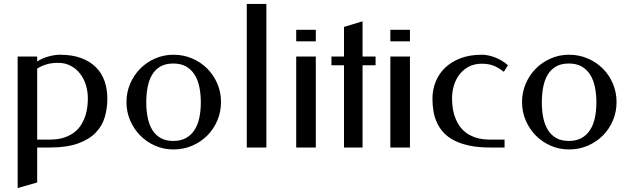

<svg xmlns="http://www.w3.org/2000/svg" viewBox="-20 -746 3187 971"><path d="M168 -435.5Q195.8 -452.6 227.1 -460.9Q258.3 -469.2 283.2 -469.2Q345.2 -469.2 390.4 -452.4Q435.5 -435.5 465.1 -406Q494.6 -376.5 508.8 -335.7Q522.9 -294.9 522.9 -247.1Q522.9 -198.7 510 -154.1Q497.1 -109.4 464.1 -75.2Q431.2 -41 374.5 -20.5Q317.9 0 231 0H168V176.8L69.3 205.1V-460H168ZM272.9 -428.2Q241.7 -428.2 216.6 -420.9Q191.4 -413.6 168 -399.4V-40H231Q274.9 -40 306.2 -50.8Q337.4 -61.5 358.9 -79.3Q380.4 -97.2 393.3 -119.4Q406.2 -141.6 413.1 -164.8Q419.9 -188 422.1 -209.7Q424.3 -231.4 424.3 -248Q424.3 -283.7 414.3 -316.2Q404.3 -348.6 385 -373.5Q365.7 -398.4 337.6 -413.3Q309.6 -428.2 272.9 -428.2Z M857.4 -469.2Q907.7 -469.2 951.7 -450.4Q995.6 -431.6 1028.1 -399.2Q1060.5 -366.7 1079.1 -323Q1097.7 -279.3 1097.7 -230Q1097.7 -180.2 1079.1 -136.5Q1060.5 -92.8 1028.1 -60.3Q995.6 -27.8 951.7 -9Q907.7 9.8 857.4 9.8Q808.1 9.8 764.9 -9Q721.7 -27.8 689.5 -60.3Q657.2 -92.8 638.4 -136.5Q619.6 -180.2 619.6 -230Q619.6 -279.3 638.4 -323Q657.2 -366.7 689.5 -399.2Q721.7 -431.6 764.9 -450.4Q808.1 -469.2 857.4 -469.2ZM856.4 -424.8Q818.4 -424.8 792.2 -410.2Q766.1 -395.5 750 -369.1Q733.9 -342.8 726.8 -306.6Q719.7 -270.5 719.7 -228Q719.7 -186 727.1 -150.4Q734.4 -114.7 750.5 -88.6Q766.6 -62.5 792.7 -47.9Q818.8 -33.2 856.4 -33.2Q894 -33.2 920.4 -47.9Q946.8 -62.5 963.6 -88.6Q980.5 -114.7 988 -150.4Q995.6 -186 995.6 -228Q995.6 -270.5 988 -306.6Q980.5 -342.8 963.6 -369.1Q946.8 -395.5 920.4 -410.2Q894 -424.8 856.4 -424.8Z M1228 -726.1H1327.1V0H1228Z M1577.1 0H1478V-460H1577.1ZM1577.1 -537.1H1478V-595.2H1577.1Z M1879.4 -416H1813.5V0H1719.7V-416H1656.2V-460H1719.7V-609.9L1813.5 -638.2V-460H1879.4Z M2053.2 0H1954.1V-460H2053.2ZM2053.2 -537.1H1954.1V-595.2H2053.2Z M2527.8 -382.8Q2502.4 -403.3 2476.6 -413.6Q2450.7 -423.8 2417 -423.8Q2380.4 -423.8 2352.3 -409.7Q2324.2 -395.5 2305.2 -371.3Q2286.1 -347.2 2276.1 -315.4Q2266.1 -283.7 2266.1 -248Q2266.1 -231.4 2268.3 -209.7Q2270.5 -188 2277.3 -164.8Q2284.2 -141.6 2297.1 -119.4Q2310.1 -97.2 2331.3 -79.3Q2352.5 -61.5 2384 -50.8Q2415.5 -40 2459 -40H2531.7V0H2459Q2400.9 0 2356.7 -9Q2312.5 -18.1 2280 -34.2Q2247.6 -50.3 2225.8 -73Q2204.1 -95.7 2190.9 -123.3Q2177.7 -150.9 2172.4 -182.1Q2167 -213.4 2167 -247.1Q2167 -291.5 2182.9 -331.8Q2198.7 -372.1 2230.2 -402.6Q2261.7 -433.1 2308.3 -451.2Q2355 -469.2 2417 -469.2Q2432.1 -469.2 2449.2 -465.8Q2466.3 -462.4 2483.4 -455.8Q2500.5 -449.2 2517.3 -439.2Q2534.2 -429.2 2548.8 -416Z M2857.9 -469.2Q2908.2 -469.2 2952.1 -450.4Q2996.1 -431.6 3028.6 -399.2Q3061 -366.7 3079.6 -323Q3098.1 -279.3 3098.1 -230Q3098.1 -180.2 3079.6 -136.5Q3061 -92.8 3028.6 -60.3Q2996.1 -27.8 2952.1 -9Q2908.2 9.8 2857.9 9.8Q2808.6 9.8 2765.4 -9Q2722.2 -27.8 2689.9 -60.3Q2657.7 -92.8 2638.9 -136.5Q2620.1 -180.2 2620.1 -230Q2620.1 -279.3 2638.9 -323Q2657.7 -366.7 2689.9 -399.2Q2722.2 -431.6 2765.4 -450.4Q2808.6 -469.2 2857.9 -469.2ZM2856.9 -424.8Q2818.8 -424.8 2792.7 -410.2Q2766.6 -395.5 2750.5 -369.1Q2734.4 -342.8 2727.3 -306.6Q2720.2 -270.5 2720.2 -228Q2720.2 -186 2727.5 -150.4Q2734.9 -114.7 2751 -88.6Q2767.1 -62.5 2793.2 -47.9Q2819.3 -33.2 2856.9 -33.2Q2894.5 -33.2 2920.9 -47.9Q2947.3 -62.5 2964.1 -88.6Q2981 -114.7 2988.5 -150.4Q2996.1 -186 2996.1 -228Q2996.1 -270.5 2988.5 -306.6Q2981 -342.8 2964.1 -369.1Q2947.3 -395.5 2920.9 -410.2Q2894.5 -424.8 2856.9 -424.8Z"/></svg>

Font: Federov2
Style: Regular
Weight: 400
Designer: Olexa M. Volochay | Cyreal.org
Foundry: Olexa M. Volochay | Cyreal.org
Version: Version 1.000